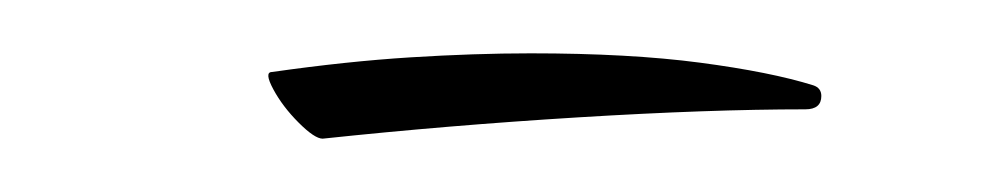

<svg xmlns="http://www.w3.org/2000/svg" viewBox="-20 -219 368 72"><path d="M101 -167Q98 -167 92 -173Q86 -179 82.5 -185.5Q79 -192 82 -192Q110 -196 134 -197.5Q158 -199 179 -199Q216 -199 242.5 -195.5Q269 -192 285 -187Q288 -186 288 -183Q288 -178 282 -178Q246 -178 197 -175Q148 -172 101 -167Z"/></svg>

Font: Inspiration
Style: Regular
Weight: 400
Designer: Robert E. Leuschke
Foundry: Robert E. Leuschke
Version: Version 2.010; ttfautohint (v1.8.3)